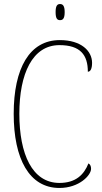

<svg xmlns="http://www.w3.org/2000/svg" viewBox="-20 -923 504 953"><path d="M278 -823C292 -823 301 -831 301 -863C301 -894 292 -903 278 -903C264 -903 256 -894 256 -863C256 -831 264 -823 278 -823ZM275 10C373 10 432 -53 432 -85C432 -98 428 -107 419 -112C397 -56 356 -15 275 -15C140 -15 76 -158 76 -358C76 -557 141 -699 275 -699C379 -699 416 -650 416 -567C429 -567 437 -582 437 -611C437 -670 383 -724 277 -724C127 -724 48 -585 48 -358C48 -135 125 10 275 10Z"/></svg>

Font: Noto Serif Myanmar Condensed Thin
Style: Regular
Weight: 100
Width: 3
Designer: Ben Mitchell and the Monotype Design Team
Foundry: Monotype Imaging Inc.
Version: Version 2.106